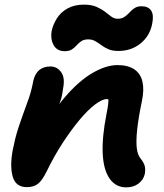

<svg xmlns="http://www.w3.org/2000/svg" viewBox="-20 -799 708 829"><path d="M525 10Q480 10 453.5 -27.5Q427 -65 423.5 -135.5Q420 -206 440 -308Q445 -332 447 -348.5Q449 -365 447.5 -376Q446 -387 440.5 -395.5Q435 -404 425 -411Q450 -411 466.5 -402.5Q483 -394 489 -377.5Q495 -361 487 -333Q475 -355 464.5 -363Q454 -371 440 -371Q421 -371 390 -347.5Q359 -324 323.5 -281.5Q288 -239 251 -182.5Q214 -126 182 -60Q162 -19 143.5 -5Q125 9 96 9Q48 9 35 -36Q22 -81 35 -151Q45 -202 57 -239.5Q69 -277 81 -309.5Q93 -342 104.5 -375Q116 -408 124 -451Q131 -481 149.5 -496.5Q168 -512 198 -512Q226 -512 244 -487.5Q262 -463 252 -415Q249 -387 241.5 -364.5Q234 -342 223 -317Q212 -292 200 -256Q188 -220 175 -165L147 -208Q202 -312 261.5 -381Q321 -450 379.5 -484Q438 -518 487 -518Q533 -518 560 -499.5Q587 -481 595 -446.5Q603 -412 593 -364Q578 -292 572.5 -241.5Q567 -191 570.5 -160Q574 -129 589 -112Q600 -98 604.5 -83.5Q609 -69 605 -47Q599 -22 577.5 -6Q556 10 525 10ZM259 -578Q226 -578 211.5 -604.5Q197 -631 203 -665Q209 -693 225.5 -719.5Q242 -746 271.5 -762.5Q301 -779 343 -779Q375 -779 396.5 -769.5Q418 -760 433 -748.5Q448 -737 460.5 -727.5Q473 -718 488 -718Q503 -718 513 -723.5Q523 -729 531 -737Q539 -745 547 -753Q555 -761 565.5 -766.5Q576 -772 591 -772Q620 -772 632.5 -753.5Q645 -735 637 -696Q627 -644 587 -611.5Q547 -579 491 -579Q465 -579 448 -586.5Q431 -594 417.5 -604Q404 -614 391 -621.5Q378 -629 361 -629Q343 -629 331.5 -621.5Q320 -614 311.5 -604Q303 -594 291 -586Q279 -578 259 -578Z"/></svg>

Font: Shantell Sans Light
Style: Bold Italic
Weight: 700
Italic angle: -11°
Version: Version 1.011;[c5ecc13dd]